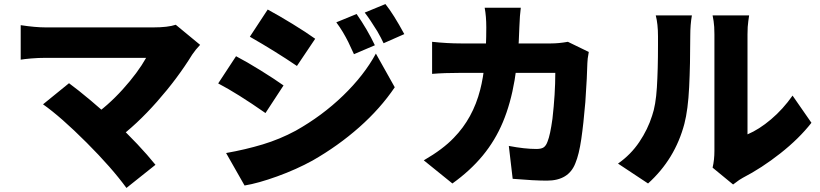

<svg xmlns="http://www.w3.org/2000/svg" viewBox="-20 -849 4040 946"><path d="M944 -603Q941 -599 927 -580Q855 -463 754 -348.5Q653 -234 551 -159L430 -272Q511 -327 585 -409Q659 -491 700 -564H497H409H326H255H205Q168 -564 133.5 -561Q99 -558 82 -555V-725Q154 -714 205 -714H409H503H595H676H736Q807 -714 846 -727L966 -628Q942 -601 944 -603ZM192 -335 320 -439Q365 -406 427.5 -353.5Q490 -301 548 -247Q667 -135 746 -37L603 77Q530 -23 407 -146Q280 -273 192 -335Z M1827 -626 1724 -582 1696 -642Q1684 -666 1669.5 -690.5Q1655 -715 1637 -739L1737 -780Q1790 -704 1827 -626ZM1972 -681 1870 -636Q1858 -662 1839 -695Q1804 -752 1777 -787L1879 -829Q1919 -779 1972 -681ZM1533 -658 1443 -524Q1337 -596 1211 -668L1299 -802Q1353 -773 1421.5 -731Q1490 -689 1533 -658ZM1437 -205Q1567 -278 1670.5 -378Q1774 -478 1832 -585L1925 -419Q1854 -314 1750 -222Q1646 -130 1520 -58Q1440 -14 1346 20Q1252 54 1185 65L1094 -95Q1190 -112 1274.5 -137.5Q1359 -163 1437 -205ZM1377 -428 1288 -292Q1149 -389 1055 -438L1143 -572Q1195 -545 1263.5 -502.5Q1332 -460 1377 -428Z M2539 -717Q2535 -569 2515.5 -454Q2496 -339 2458 -248Q2420 -157 2358.5 -82.5Q2297 -8 2209 55L2068 -59Q2163 -114 2216 -170Q2310 -266 2346 -407Q2376 -522 2376 -714Q2376 -769 2368 -811H2546Q2541 -774 2539 -717ZM2874 -538Q2873 -478 2864 -346Q2855 -239 2844 -163.5Q2833 -88 2815 -45Q2782 41 2675 41Q2612 41 2506 32L2487 -130Q2565 -115 2623 -115Q2648 -115 2659.5 -123.5Q2671 -132 2678 -152Q2691 -184 2702 -264Q2716 -387 2716 -490H2250Q2168 -490 2109 -485V-643Q2184 -635 2250 -635H2695Q2733 -635 2778 -643L2881 -593Q2874 -556 2874 -538Z M3500 -106V-327V-434V-537V-623V-680Q3500 -720 3496 -745L3491 -773H3671L3667 -745Q3663 -720 3663 -679V-472V-385V-303V-234V-187Q3720 -211 3779 -261Q3838 -311 3885 -378L3978 -244Q3917 -166 3825 -93.5Q3733 -21 3640 27Q3619 39 3611 46L3592 60L3491 -23Q3500 -61 3500 -106ZM3193 -279Q3211 -330 3216.5 -418Q3222 -506 3222 -625V-670Q3222 -731 3211 -773H3389Q3381 -728 3381 -672Q3381 -531 3375.5 -419.5Q3370 -308 3352 -239Q3306 -65 3173 55L3025 -43Q3088 -87 3130 -149.5Q3172 -212 3193 -279Z"/></svg>

Font: Merged Yaku Han JP Black
Style: Regular
Weight: 900
Designer: Ryoko NISHIZUKA 西塚涼子 (kana, bopomofo & ideographs); Paul D. Hunt (Latin, Greek & Cyrillic); Sandoll Communications 산돌커뮤니
Foundry: Adobe
Version: Version 2.004